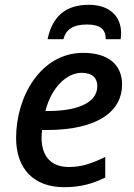

<svg xmlns="http://www.w3.org/2000/svg" viewBox="-20 -769 556 799"><path d="M178 -606H244C254 -646 284 -667 342 -667C399 -667 420 -646 420 -606H482C483 -614 484 -622 484 -631C484 -702 435 -749 350 -749C257 -749 199 -705 178 -606ZM247 10C318 10 365 -5 418 -30V-116C361 -88 319 -74 267 -74C191 -74 153 -120 153 -196C153 -205 154 -217 155 -228H174C392 -228 488 -309 488 -417C488 -498 433 -549 326 -549C150 -549 47 -368 47 -195C47 -65 122 10 247 10ZM180 -307H169C194 -406 258 -466 320 -466C364 -466 385 -444 385 -411C385 -339 298 -307 180 -307Z"/></svg>

Font: Noto Sans Medium
Style: Italic
Weight: 500
Italic angle: -12°
Designer: Monotype Design Team
Foundry: Monotype Imaging Inc.
Version: Version 2.013